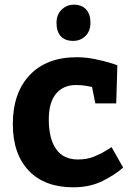

<svg xmlns="http://www.w3.org/2000/svg" viewBox="-20 -796 565 826"><path d="M294.9 9.8Q171.9 9.8 103.5 -62Q35.2 -133.8 35.2 -262.2Q35.2 -396 107.7 -472.9Q180.2 -549.8 310.1 -549.8Q348.1 -549.8 387 -542Q425.8 -534.2 451.9 -526.1Q478 -518.1 484.9 -515.1L480 -351.1H390.1L376 -421.9Q371.1 -422.9 351.6 -426.5Q332 -430.2 307.1 -430.2Q252 -430.2 220.9 -392.6Q189.9 -355 189.9 -282.2Q189.9 -199.2 221.4 -154.5Q252.9 -109.9 314.9 -109.9Q354 -109.9 383.5 -121.8Q413.1 -133.8 433.1 -146.5Q453.1 -159.2 460 -163.1L509.8 -75.2Q476.1 -44.9 421.6 -17.6Q367.2 9.8 294.9 9.8ZM296.9 -775.9Q332 -775.9 350.6 -755.4Q369.1 -734.9 369.1 -698.2Q369.1 -662.1 347.7 -641.1Q326.2 -620.1 294.9 -620.1Q259.8 -620.1 241.5 -640.1Q223.1 -660.2 223.1 -698.2Q223.1 -732.9 245.1 -754.4Q267.1 -775.9 296.9 -775.9Z"/></svg>

Font: Kadwa
Style: Bold
Weight: 700
Designer: Sol Matas
Foundry: Sol Matas
Version: Version 1.001;PS 001.000;hotconv 1.0.70;makeotf.lib2.5.58329